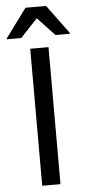

<svg xmlns="http://www.w3.org/2000/svg" viewBox="-84 -970 456 1005"><g transform="rotate(-5 144.0 -468.0)"><path d="M96 -720H192V0H96ZM-22 -780V-784L90 -936H198L310 -784V-780H234L144 -876L54 -780Z"/></g></svg>

Font: Kufam
Style: Regular
Weight: 400
Designer: Wael Morcos, Artur Schmal
Foundry: Original Type
Version: Version 1.301; ttfautohint (v1.8.3)